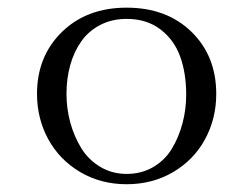

<svg xmlns="http://www.w3.org/2000/svg" viewBox="-20 -472 636 499"><path d="M76.2 -228Q76.2 -325.7 140.9 -388.9Q205.6 -452.1 309.1 -452.1Q413.1 -452.1 477.5 -389.4Q542 -326.7 542 -228Q542 -163.6 512.9 -110.1Q483.9 -56.6 430.2 -24.9Q376.5 6.8 309.1 6.8Q241.7 6.8 188 -25.1Q134.3 -57.1 105.2 -110.6Q76.2 -164.1 76.2 -228ZM152.8 -228Q152.8 -189.5 162.8 -153.1Q172.9 -116.7 191.4 -86.7Q210 -56.6 240.7 -38.3Q271.5 -20 309.1 -20Q347.7 -20 378.2 -37.8Q408.7 -55.7 426.8 -85.7Q444.8 -115.7 454.3 -151.6Q463.9 -187.5 463.9 -226.1Q463.9 -282.2 448 -325.7Q432.1 -369.1 396.5 -396Q360.8 -422.9 309.1 -422.9Q271 -422.9 240.7 -407.2Q210.4 -391.6 191.4 -364.7Q172.4 -337.9 162.6 -303Q152.8 -268.1 152.8 -228Z"/></svg>

Font: Dehuti
Style: Book
Weight: 400
Version: Version 1.2